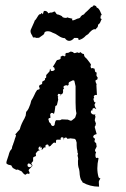

<svg xmlns="http://www.w3.org/2000/svg" viewBox="-20 -683 473 719"><path d="M4 -71V-75Q4 -78 8 -89L12 -101Q16 -118 22 -123L24 -126L25 -129V-131Q27 -137 27 -138Q29 -140 29 -143L33 -154L36 -164L39 -172V-173Q41 -175 39 -178L37 -180Q40 -182 47 -191L51 -195L54 -199Q55 -200 55 -202Q59 -218 73 -242Q73 -245 75 -247Q76 -248 76 -249L78 -264Q86 -272 90 -284Q94 -292 97 -306Q101 -312 103 -316L108 -326Q113 -338 119 -346L125 -348Q128 -348 128 -350Q129 -353 128 -354L126 -360L129 -365L133 -366Q138 -368 138 -371V-377L146 -382Q150 -383 148 -389Q153 -391 153 -394V-402L165 -415Q166 -416 166 -418L167 -424L170 -425Q169 -424 169 -423V-421L171 -418L173 -417H176L182 -419L185 -422Q185 -425 184 -426Q184 -429 183 -430Q181 -432 178 -432L179 -434L180 -436Q188 -448 191 -455L194 -458L202 -460Q207 -462 207 -464V-471L214 -474Q215 -474 216 -475Q216 -474 217 -474Q218 -474 219 -473L222 -472Q223 -472 225 -474Q226 -475 226 -477V-479Q226 -482 225 -483L230 -485H235L245 -490L253 -488L255 -486Q257 -484 260 -484L270 -487L274 -485Q277 -484 280 -487L281 -488L288 -482H290L291 -481H294L296 -472L298 -470Q299 -467 302 -466Q303 -464 308 -459Q319 -445 321 -441Q320 -441 320 -439L319 -433Q319 -432 320 -431Q320 -430 321 -428Q324 -426 326 -428H329L331 -426H334L336 -416Q336 -413 340 -412L342 -411L341 -400L342 -399V-398L346 -392L344 -385L341 -384Q336 -382 338 -378V-376L339 -374L340 -371Q342 -369 342 -368L341 -365V-363L343 -327Q337 -329 333 -325Q330 -322 332 -318L333 -316Q332 -316 331 -315Q330 -314 330 -311L332 -304Q333 -300 336 -300H338L337 -298L336 -295L334 -292Q334 -287 337 -281L339 -277L340 -276V-274L334 -278Q333 -279 328 -277Q328 -276 327 -276L326 -274Q326 -272 327 -271L328 -270H325Q323 -270 321 -268Q320 -264 320 -263Q322 -257 327 -255L331 -254H336L338 -255L336 -252Q336 -248 337 -247L338 -245Q336 -243 336 -239V-237L335 -235V-232L339 -221V-219L338 -216Q338 -212 337 -212Q334 -209 335 -206L342 -181L336 -179Q332 -178 330 -174Q329 -173 329 -170Q329 -169 331 -167L336 -163L334 -156Q334 -152 335 -151L340 -147L342 -134L336 -122Q335 -121 337 -116L340 -112Q336 -107 338 -95Q338 -94 340 -92Q342 -90 344 -92H347L349 -90Q340 -51 349 -20Q350 -17 353 -16L356 -15L351 -6V-5L350 -3L351 16Q317 16 289 0Q289 -2 288 -3L286 -6Q282 -10 280 -20Q278 -30 278 -36Q278 -40 276 -50L274 -56L273 -61Q272 -64 272 -76V-82Q274 -87 272 -93V-95L271 -97Q270 -102 271 -103Q272 -105 272 -108L271 -110L270 -112V-117Q267 -128 267 -139V-149Q266 -153 264 -159L262 -161L260 -163L243 -165Q240 -165 238 -163L237 -164Q233 -164 232 -163L231 -165Q230 -168 227 -168Q219 -168 219 -160Q220 -160 220 -159L219 -158L218 -165Q218 -169 212 -169Q210 -169 209 -168Q207 -166 207 -164V-159Q206 -160 204 -160H195Q190 -160 190 -156L189 -147L185 -149H183L180 -148L171 -139Q170 -138 170 -137L163 -134L162 -138Q161 -142 156 -142L154 -141L152 -140L151 -139Q150 -138 150 -135L151 -131H148Q145 -131 143 -129L140 -124L133 -122H132L131 -121L124 -119L123 -118L121 -117L115 -110L114 -108V-106L115 -100Q112 -96 108 -96Q107 -96 105 -94Q104 -93 104 -91V-80L99 -74Q96 -71 99 -68L101 -65V-61Q100 -61 100 -60L89 -49Q86 -46 88 -43L91 -36L89 -31L85 -33H82L80 -32L76 -29H74Q71 -30 68 -33Q66 -36 62 -40L60 -42Q57 -43 55 -44L49 -47L47 -48H45L41 -47L28 -54L23 -62Q23 -64 21 -64Q20 -64 17 -65Q14 -66 12 -66Q7 -68 4 -71ZM104 -542 101 -549 97 -556Q93 -564 95 -571L103 -589Q110 -604 110 -606Q112 -607 116 -613L121 -621Q127 -632 133 -630Q134 -634 136 -634Q139 -634 137 -629Q138 -630 140 -632L142 -633Q141 -634 143 -638L144 -640V-642Q156 -644 161 -633Q164 -634 168 -636Q171 -635 177 -637L181 -639L186 -640L187 -637L190 -634Q190 -629 200 -628L207 -625Q213 -623 214 -619L219 -617L224 -616Q228 -615 233 -618Q236 -616 242 -615L247 -614L251 -613Q249 -608 251 -607Q253 -606 258 -608L263 -610L267 -612Q274 -615 275 -614Q279 -616 280 -617L283 -622Q287 -627 294 -629L296 -631L298 -634L309 -644L320 -655Q320 -656 321 -656Q322 -656 323 -657L327 -658Q327 -662 333 -663Q336 -662 340 -660L341 -657L343 -654Q348 -654 354 -643L358 -634Q359 -631 361 -627L358 -625Q356 -624 357 -623V-620L356 -616Q357 -612 361 -612L358 -606L356 -601Q354 -595 347 -590Q348 -586 345 -581L341 -577L338 -573Q330 -576 319 -565L315 -561L311 -556Q306 -552 302 -550Q291 -537 275 -533Q274 -534 274 -535V-538Q272 -541 268 -541H258Q249 -530 239 -530Q230 -530 223 -540Q212 -540 199 -549L188 -556Q186 -557 182 -558.5Q178 -560 176 -561Q168 -566 159 -566Q151 -566 147 -562Q146 -554 138 -550L131 -545L124 -540V-541L123 -543Q120 -539 114 -542L109 -543Q106 -544 104 -542ZM162 -234 164 -226 166 -224 170 -220Q172 -211 179 -211Q184 -213 184 -215L185 -218V-220Q186 -229 190 -233H205L207 -234H208L211 -236L234 -235L244 -231H246L249 -232L260 -241Q262 -243 262 -244L266 -257V-260Q263 -272 263 -299V-360L259 -378Q259 -380 257 -382H252L240 -376Q237 -374 237 -371V-365L232 -362L231 -363L229 -364Q228 -364 224 -363L223 -362H221Q218 -360 218 -358V-355L219 -353H220V-352L218 -350Q216 -348 216 -346Q218 -332 210 -330L208 -328L206 -330H205Q205 -331 203 -331Q198 -333 197 -329L196 -326Q196 -323 197 -322L198 -321V-320L197 -318Q196 -317 197 -316L198 -310L193 -289L189 -287L187 -285V-283Q185 -264 182 -256Q179 -261 172 -260L169 -257Q168 -256 168 -254L169 -242L166 -241Q164 -241 162 -239Q160 -237 162 -234ZM83 -65Q83 -59 87 -58Q88 -57 92 -57L94 -58H95Q98 -59 99 -62Q99 -66 96 -67L91 -70Q88 -72 85 -70Q83 -68 83 -65ZM136 -124Q137 -125 137 -127Q137 -129 135 -131L133 -133Q132 -134 128 -134Q125 -132 125 -130Q124 -129 124 -127Q124 -124 125 -123Q126 -122 127 -122L129 -121H131L133 -122Q134 -122 136 -124ZM134 -128 129 -131Q130 -132 131 -131H133Q134 -130 134 -128ZM224 -475 222 -478 226 -479Q226 -477 224 -475ZM204 -325 206 -327Q206 -324 205 -323ZM279 -539H280L281 -540H280Q280 -540 279 -539ZM174 -568Q174 -567 176 -567ZM229 -161Z"/></svg>

Font: Kom-post
Style: Regular
Weight: 400
Designer: @guaschetti
Foundry: guaschetti
Version: Version 1.00 December 6, 2021, initial release